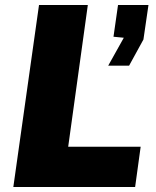

<svg xmlns="http://www.w3.org/2000/svg" viewBox="-20 -743 618 763"><path d="M135 -723 33 0H517L539 -160H251L329 -723ZM410 -482H493L550 -586L570 -723H449L431 -597L472 -593Z"/></svg>

Font: United Sans Black
Style: Italic
Weight: 900
Italic angle: -8°
Designer: Pablo Impallari, Rodrigo Fuenzalida (Modified by Dan O. Williams)
Version: Version 1.000;PS 001.000;hotconv 1.0.88;makeotf.lib2.5.64775